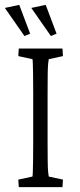

<svg xmlns="http://www.w3.org/2000/svg" viewBox="-23 -774 331 794"><path d="M54.7 0 52.7 -31.2 111.3 -43.9Q112.3 -48.8 112.8 -64.9Q113.3 -81.1 113.8 -110.4Q114.3 -139.6 114.3 -184.6V-387.7Q114.3 -433.6 113.8 -463.4Q113.3 -493.2 112.8 -509.3Q112.3 -525.4 111.3 -529.3L52.7 -542L54.7 -573.2H235.4L237.3 -542L178.7 -529.3Q177.7 -526.4 176.3 -512.7Q174.8 -499 174.3 -469.7Q173.8 -440.4 173.8 -387.7V-184.6Q173.8 -133.8 174.3 -104Q174.8 -74.2 176.3 -61Q177.7 -47.9 178.7 -43.9L237.3 -31.2L235.4 0ZM187.5 -625 106.4 -741.2 166 -753.9 210.9 -634.8ZM78.1 -625 -2.9 -741.2 56.6 -753.9 101.6 -634.8Z"/></svg>

Font: Crimson Pro ExtraLight
Style: Regular
Weight: 250
Designer: Jacques Le Bailly
Foundry: Baron von Fonthausen
Version: Version 1.003